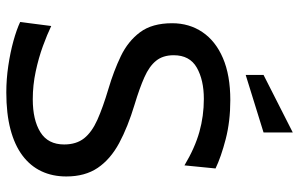

<svg xmlns="http://www.w3.org/2000/svg" viewBox="-194 -764 971 624"><g transform="rotate(90 292.0 -451.5)"><path d="M280 14Q236.5 14 193 7.5Q149.5 1 112.5 -9.2Q75.5 -19.5 51 -31L64 -132Q91 -119 129.2 -105Q167.5 -91 212 -81.5Q256.5 -72 302 -72Q369.5 -72 409.2 -96.8Q449 -121.5 449 -174Q449 -213.5 429 -238.8Q409 -264 368.8 -282Q328.5 -300 268 -318Q210.5 -335 162 -358.2Q113.5 -381.5 84.2 -420.8Q55 -460 55 -525Q55 -580.5 83.8 -623.2Q112.5 -666 168.2 -690Q224 -714 305 -714Q374 -714 431.8 -699Q489.5 -684 527 -666L517 -565Q460 -599 408.2 -613.5Q356.5 -628 301 -628Q239.5 -628 199.2 -605Q159 -582 159 -530Q159 -495 177 -472.8Q195 -450.5 230.5 -434.8Q266 -419 319 -403Q392 -381 444.5 -352.8Q497 -324.5 525 -283.2Q553 -242 553 -181Q553 -136 536 -100Q519 -64 485 -38.5Q451 -13 399.8 0.5Q348.5 14 280 14ZM223 -764V-822L410 -917V-822Z"/></g></svg>

Font: Cabin Resolve
Style: Regular-Resolve
Weight: 400
Designer: Pablo Impallari
Foundry: Pablo Impallari. http://www.impallari.com Igino Marini. http://www.ikern.com
Version: Version 3.001